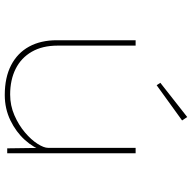

<svg xmlns="http://www.w3.org/2000/svg" viewBox="-20 -756 786 785"><g transform="rotate(90 372.5 -363.0)"><path d="M368 10Q296 10 246 -16Q196 -42 170 -89.5Q144 -137 144 -203V-525H166V-206Q166 -144 191 -100.5Q216 -57 261 -34.5Q306 -12 366 -12Q411 -12 451 -29.5Q491 -47 521 -72.5Q551 -98 567.5 -124Q584 -150 584 -167V-525H606V0H586L584 -143L596 -147Q584 -108 551.5 -72Q519 -36 471.5 -13Q424 10 368 10ZM328 -611 318 -626 458 -736 472 -715Z"/></g></svg>

Font: Lexend Giga Thin
Style: Regular
Weight: 250
Version: Version 1.007